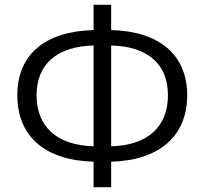

<svg xmlns="http://www.w3.org/2000/svg" viewBox="-20 -765 851 798"><path d="M442 -576C595 -572 678 -498 678 -369C678 -239 595 -161 442 -157ZM369 -157C216 -161 132 -239 132 -369C132 -498 216 -572 369 -576ZM442 -745H369V-640C169 -635 52 -540 52 -369C52 -197 169 -98 369 -93V13H442V-93C640 -98 758 -198 758 -369C758 -539 640 -635 442 -640Z"/></svg>

Font: Genne Gothic Normal
Style: Regular
Weight: 350
Designer: Ryoko NISHIZUKA (kana & ideographs); Paul D. Hunt (Latin, Greek & Cyrillic); Wenlong ZHANG (bopomofo); Sandoll Communica
Foundry: Adobe Systems Incorporated
Version: Version 1.004;PS 1.004;hotconv 16.6.51;makeotf.lib2.5.65220